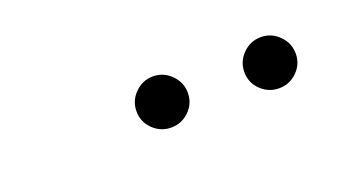

<svg xmlns="http://www.w3.org/2000/svg" viewBox="-25 -842 635 343"><g transform="rotate(-20 293.0 -670.5)"><path d="M262.7 -621.6Q242.7 -621.6 228.3 -635.7Q213.9 -649.9 213.9 -669.9Q213.9 -689.9 228.3 -704.3Q242.7 -718.8 262.7 -718.8Q282.7 -718.8 297.1 -704.3Q311.5 -689.9 311.5 -669.9Q311.5 -649.9 297.1 -635.7Q282.7 -621.6 262.7 -621.6ZM467.8 -621.6Q447.8 -621.6 433.3 -635.7Q418.9 -649.9 418.9 -669.9Q418.9 -689.9 433.3 -704.3Q447.8 -718.8 467.8 -718.8Q487.8 -718.8 502.2 -704.3Q516.6 -689.9 516.6 -669.9Q516.6 -649.9 502.2 -635.7Q487.8 -621.6 467.8 -621.6Z"/></g></svg>

Font: Cascadia Code ExtraLight
Style: Italic
Weight: 200
Italic angle: -10°
Monospace: yes
Designer: Aaron Bell
Foundry: Saja Typeworks
Version: Version 2404.023; ttfautohint (v1.8.4)